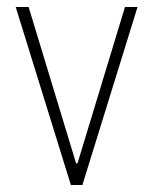

<svg xmlns="http://www.w3.org/2000/svg" viewBox="-20 -530 439 550"><path d="M183 0 25 -510H62L198 -62H202L338 -510H374L216 0Z"/></svg>

Font: Saira Thin Condensed
Style: Regular
Weight: 100
Width: 3
Version: Version 1.101